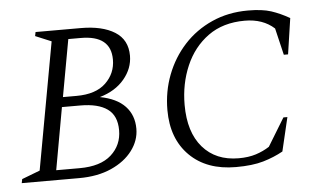

<svg xmlns="http://www.w3.org/2000/svg" viewBox="-45 -640 1208 720"><g transform="rotate(-5 559.0 -280.5)"><path d="M10 0 13 -15 81 -41 168 -520 108 -545 111 -560H281Q362 -560 409 -530.5Q456 -501 456 -441Q456 -393 422.5 -353Q389 -313 330 -296Q393 -284 424.5 -250.5Q456 -217 456 -166Q456 -122 427.5 -84Q399 -46 347.5 -23Q296 0 226 0ZM278 -523H231L192 -308H243Q316 -308 353.5 -344Q391 -380 391 -432Q391 -523 278 -523ZM254 -271H185L143 -37H231Q310 -37 350.5 -73.5Q391 -110 391 -166Q391 -221 356 -246Q321 -271 254 -271Z M816 10Q706 10 642 -53.5Q578 -117 578 -225Q578 -295 602 -357.5Q626 -420 670 -468Q714 -516 775.5 -543.5Q837 -571 911 -571Q965 -571 998.5 -560Q1032 -549 1067 -529L1047 -394H1031L1007 -495Q964 -534 896 -534Q814 -534 758 -493.5Q702 -453 673 -385.5Q644 -318 644 -239Q644 -136 693.5 -79Q743 -22 829 -22Q866 -22 894 -31Q922 -40 945 -55L1009 -160H1024L994 -33Q960 -14 919 -2Q878 10 816 10Z"/></g></svg>

Font: Spectral SC Light
Style: Italic
Weight: 300
Italic angle: -10°
Designer: Jean-Baptiste Levee
Foundry: Production Type
Version: Version 2.001